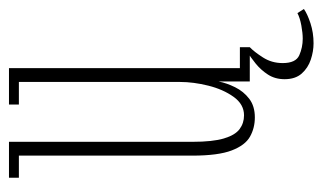

<svg xmlns="http://www.w3.org/2000/svg" viewBox="-162 -400 702 417"><g transform="rotate(-90 188.5 -192.0)"><path d="M141.5 11Q118.5 11 99.8 0.5Q81 -10 69.8 -39.2Q58.5 -68.5 58.5 -125V-501.5H10.5V-523H88.5V-124.5Q88.5 -80.5 95.8 -56.2Q103 -32 116 -22.2Q129 -12.5 146 -12.5Q170 -12.5 186.2 -35.2Q202.5 -58 210.5 -90.2Q218.5 -122.5 218.5 -151.5V-501.5H169.5V-523H248.5V-21.5H294V0H219.5V-67.5Q216 -50 207 -31.8Q198 -13.5 182 -1.2Q166 11 141.5 11ZM302.5 138.5Q285 138.5 267 132.5Q249 126.5 236.8 112.8Q224.5 99 224.5 75.5Q224.5 55 234.5 39.5Q244.5 24 258.8 12.5Q273 1 285 -6L294 0Q284 9.5 271.8 28.5Q259.5 47.5 259.5 71.5Q259.5 100 276.5 107.5Q293.5 115 312.5 115Q324.5 115 341 112Q357.5 109 368 103.5L377 117.5Q366.5 125 346 131.8Q325.5 138.5 302.5 138.5Z"/></g></svg>

Font: Imbue 48pt Thin
Style: Regular
Weight: 250
Designer: Tyler Finck
Foundry: Etcetera Type Company
Version: Version 1.102